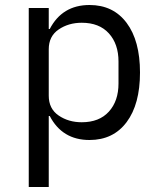

<svg xmlns="http://www.w3.org/2000/svg" viewBox="-20 -548 640 768"><path d="M95 -516H175V-432H179Q229 -528 338 -528Q433 -528 486.5 -456.5Q540 -385 540 -258Q540 -131 486.5 -59.5Q433 12 338 12Q229 12 179 -84H175V200H95ZM307 -59Q377 -59 415.5 -101.5Q454 -144 454 -214V-302Q454 -372 415.5 -414.5Q377 -457 307 -457Q254 -457 214.5 -430Q175 -403 175 -351V-165Q175 -113 214.5 -86Q254 -59 307 -59Z"/></svg>

Font: Lilex Nerd Font
Style: Regular
Weight: 400
Designer: Mike Abbink, Paul van der Laan, Pieter van Rosmalen, Mikhael Khrustik
Foundry: Mikhael Khrustik
Version: Version 2.400; ttfautohint (v1.8.4.7-5d5b);Nerd Fonts 3.3.0